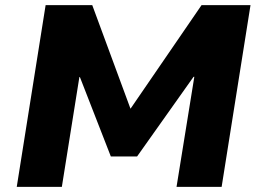

<svg xmlns="http://www.w3.org/2000/svg" viewBox="-20 -725 1006 745"><path d="M45 0 157 -705H338L486 -304H487L762 -705H952L840 0H665L734 -427H731L512 -118H410L290 -426H288L220 0Z"/></svg>

Font: Nunito Sans 7pt Black
Style: Italic
Weight: 900
Italic angle: -9°
Version: Version 3.101;gftools[0.9.27]